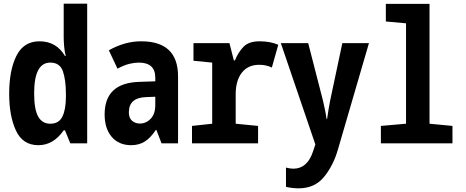

<svg xmlns="http://www.w3.org/2000/svg" viewBox="-20 -781 2540 1046"><path d="M166 -273Q166 -440 254 -440Q306 -440 322.5 -393Q339 -346 339 -270V-253Q339 -185 320 -146Q301 -107 254 -107Q210 -107 188 -146Q166 -185 166 -273ZM327 -71H334L363 0H455V-761H327V-577Q327 -555 329.5 -527.5Q332 -500 338 -476H334Q287 -556 195 -556Q109 -556 69.5 -477Q30 -398 30 -270Q30 -149 67 -69.5Q104 10 189 10Q271 10 327 -71Z M682 -169Q682 -249 776 -252L826 -254V-209Q826 -160 801 -134Q776 -108 742 -108Q717 -108 699.5 -123Q682 -138 682 -169ZM829 -73H832L860 0H950V-365Q950 -556 749 -556Q660 -556 573 -507L620 -407Q658 -427 686 -433.5Q714 -440 736 -440Q826 -440 826 -358V-338L738 -335Q550 -329 550 -158Q550 -80 589 -35Q628 10 695 10Q735 10 766.5 -8.5Q798 -27 829 -73Z M1386 0V-95L1264 -107V-267Q1264 -342 1297.5 -385Q1331 -428 1392 -428Q1431 -428 1461 -413L1496 -537Q1453 -556 1394 -556Q1336 -556 1307 -526.5Q1278 -497 1260 -452H1254L1230 -546H1034V-450L1136 -440V-107L1026 -95V0Z M1822 30 1990 -546H1845L1779 -235Q1775 -213 1770 -185.5Q1765 -158 1762 -133H1759Q1755 -162 1749.5 -187.5Q1744 -213 1739 -235L1659 -546H1510L1698 6L1685 45Q1654 138 1578 138Q1561 138 1538 132V237Q1573 245 1607 245Q1695 245 1746 182Q1797 119 1822 30Z M2445 0V-95L2320 -107V-760H2082V-664L2192 -654V-107L2055 -95V0Z"/></svg>

Font: Noto Sans Mono UI Condensed
Style: Bold
Weight: 700
Width: 3
Designer: Monotype Design team
Foundry: Monotype Imaging Inc.
Version: 1.000